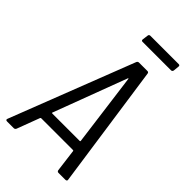

<svg xmlns="http://www.w3.org/2000/svg" viewBox="-254 -918 996 996"><g transform="rotate(45 244.5 -420.0)"><path d="M431 -840H222C217 -840 212 -836 212 -830L208 -799C207 -793 210 -789 216 -789H425C431 -789 435 -793 436 -799L439 -830C440 -836 437 -840 431 -840ZM388 0H439C446 0 451 -4 449 -11L351 -692C350 -697 347 -700 341 -700H279C273 -700 269 -696 267 -691L3 -11C0 -4 4 0 11 0H61C67 0 71 -4 73 -9L120 -134C122 -137 124 -137 125 -137H357C359 -137 361 -137 362 -134L378 -9C379 -4 382 0 388 0ZM145 -199 296 -601C297 -604 299 -604 300 -601L353 -199C354 -197 351 -195 349 -195H148C146 -195 143 -197 145 -199Z"/></g></svg>

Font: Barlow Semi Condensed
Style: Italic
Weight: 400
Width: 4
Italic angle: -7°
Designer: Jeremy Tribby
Foundry: Tribby Type
Version: Version 1.422;hotconv 1.0.109;makeotfexe 2.5.65596